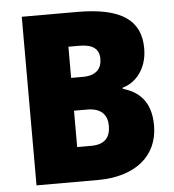

<svg xmlns="http://www.w3.org/2000/svg" viewBox="-52 -762 734 810"><g transform="rotate(-5 315.5 -357.0)"><path d="M304 -714H70V0H330C488 0 586 -79 586 -209C586 -313 532 -356 468 -374V-379C522 -393 573 -448 573 -536C573 -654 494 -714 304 -714ZM305 -439H255V-571H302C358 -571 385 -550 385 -509C385 -467 361 -439 305 -439ZM255 -300H311C373 -300 396 -267 396 -224C396 -176 373 -146 314 -146H255Z"/></g></svg>

Font: Noto Sans Telugu SemiCondensed Black
Style: Regular
Weight: 900
Width: 4
Designer: Jelle Bosma - Monotype Design Team
Foundry: Monotype Imaging Inc.
Version: Version 2.005